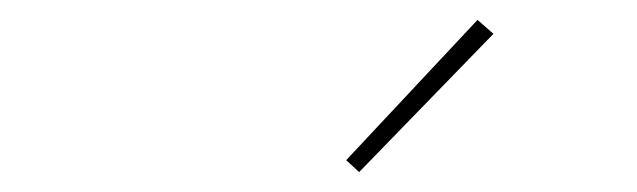

<svg xmlns="http://www.w3.org/2000/svg" viewBox="-20 -777 640 193"><path d="M341 -604 328 -616 460 -757 476 -743Z"/></svg>

Font: Iosevka Slab ThExObl
Style: Regular
Weight: 100
Width: 7
Italic angle: -9°
Monospace: yes
Designer: Belleve Invis
Foundry: Belleve Invis
Version: Version 11.1.1; ttfautohint (v1.8.3)